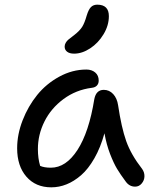

<svg xmlns="http://www.w3.org/2000/svg" viewBox="-20 -801 662 831"><path d="M300.8 -568.8Q281.2 -568.8 270.5 -577.1Q259.8 -585.4 259.8 -599.1Q259.8 -607.9 264.4 -615.7Q269 -623.5 274.9 -628.7Q280.8 -633.8 294.4 -644Q298.8 -647.5 300.8 -648.9Q325.2 -668 335.7 -684.8Q346.2 -701.7 355 -732.9Q363.3 -760.3 373.8 -770.5Q384.3 -780.8 400.9 -780.8Q451.2 -780.8 451.2 -731Q451.2 -690.9 428.2 -652.8Q405.3 -614.7 370.4 -591.8Q335.4 -568.8 300.8 -568.8ZM202.1 9.8Q134.3 9.8 94.2 -36.4Q54.2 -82.5 54.2 -159.2Q54.2 -219.2 77.9 -280.3Q101.6 -341.3 140.9 -389.9Q180.2 -438.5 236.6 -469.2Q293 -500 354 -500Q377 -500 392.1 -487.3Q407.2 -474.6 407.2 -452.1Q407.2 -439 399.4 -430.7Q391.6 -422.4 377 -420.9Q308.6 -412.1 254.6 -372.1Q200.7 -332 172.4 -275.1Q144 -218.3 144 -155.8Q144 -115.2 153.8 -83Q171.4 -75.2 200.2 -75.2Q265.6 -75.2 315.4 -152.1Q365.2 -229 388.2 -372.1Q396 -412.1 429.2 -412.1Q453.1 -412.1 470 -393.8Q486.8 -375.5 491.2 -345.2Q505.4 -249.5 526.1 -190.7Q546.9 -131.8 595.2 -69.8Q605.5 -55.2 605.2 -38.1Q605 -21 593.5 -7.1Q582 6.8 564.9 6.8Q540.5 6.8 524.9 -14.2Q501 -46.4 486.6 -70.3Q472.2 -94.2 456.5 -134.5Q440.9 -174.8 432.1 -224.1Q415 -162.1 388.4 -115.7Q361.8 -69.3 331.1 -42.7Q300.3 -16.1 268.1 -3.2Q235.8 9.8 202.1 9.8Z"/></svg>

Font: Shantell Sans Normal
Style: Regular
Weight: 400
Designer: Stephen Nixon, Anya Danilova, Shantell Martin
Foundry: Arrow Type
Version: Version 1.006;[559af2be0]